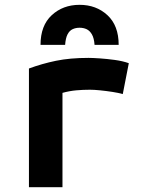

<svg xmlns="http://www.w3.org/2000/svg" viewBox="-20 -776 600 796"><path d="M100 0V-492Q154 -512 212 -524Q270 -536 347 -536Q363 -536 393 -534Q423 -532 456 -527.5Q489 -523 514 -514L489 -386Q472 -391 446 -395Q420 -399 395 -401.5Q370 -404 353 -404Q324 -404 296 -401.5Q268 -399 239 -391V0ZM148 -590Q148 -670 194.5 -713Q241 -756 310 -756Q379 -756 425.5 -713Q472 -670 472 -590H372Q370 -618 361 -633.5Q352 -649 339 -655Q326 -661 310 -661Q294 -661 281 -655Q268 -649 260 -633.5Q252 -618 250 -590Z"/></svg>

Font: Ubuntu Sans Mono
Style: Bold
Weight: 700
Monospace: yes
Designer: Dalton Maag Ltd
Foundry: Dalton Maag Ltd
Version: Version 1.006